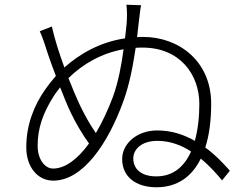

<svg xmlns="http://www.w3.org/2000/svg" viewBox="-20 -791 1040 811"><path d="M640 -46C578 -46 543 -76 543 -122C543 -158 575 -196 645 -196C698 -196 746 -178 787 -151C759 -88 712 -46 640 -46ZM457 -382C436 -326 411 -273 385 -229C359 -266 335 -310 316 -350C304 -376 287 -415 269 -461C331 -522 411 -567 502 -583C493 -515 479 -442 457 -382ZM204 -79C171 -79 139 -116 139 -175C139 -249 161 -313 207 -385C215 -398 225 -410 234 -422C250 -381 266 -342 279 -315C299 -273 328 -223 356 -185C309 -120 256 -79 204 -79ZM566 -696C569 -718 572 -751 576 -769L514 -771C517 -743 517 -722 515 -693C513 -673 511 -652 508 -629C401 -613 316 -563 252 -506C231 -563 211 -625 199 -679L148 -659C161 -630 171 -600 182 -564C191 -538 203 -504 216 -470C199 -451 184 -432 171 -413C125 -348 91 -265 91 -169C91 -84 140 -28 205 -28C330 -28 436 -184 501 -363C528 -438 542 -515 553 -589C562 -590 572 -590 582 -590C741 -590 822 -475 822 -352C822 -297 816 -243 803 -196C758 -222 705 -240 644 -240C558 -240 496 -184 496 -119C496 -46 552 0 641 0C729 0 791 -45 828 -121C865 -91 896 -56 918 -29L951 -70C925 -99 891 -136 847 -168C864 -220 872 -283 872 -353C872 -534 734 -635 585 -635C576 -635 567 -635 559 -634Z"/></svg>

Font: Noto Sans CJK KR Light
Style: Regular
Weight: 300
Designer: Ryoko NISHIZUKA (kana & ideographs); Paul D. Hunt (Latin, Greek & Cyrillic); Wenlong ZHANG (bopomofo); Sandoll Communica
Foundry: Adobe Systems Incorporated
Version: Version 1.004;PS 1.004;hotconv 1.0.82;makeotf.lib2.5.63406